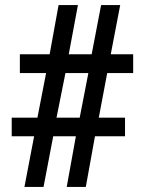

<svg xmlns="http://www.w3.org/2000/svg" viewBox="-20 -734 568 754"><path d="M76 0 114 -199H26V-272H127L161 -447H58V-521H175L210 -714H286L250 -521H340L377 -714H452L415 -521H503V-447H401L368 -272H471V-199H353L317 0H242L278 -199H189L151 0ZM202 -272H293L327 -447H237Z"/></svg>

Font: Noto Serif Myanmar SemiCondensed ExtraBold
Style: Regular
Weight: 800
Width: 4
Designer: Ben Mitchell and the Monotype Design Team
Foundry: Monotype Imaging Inc.
Version: Version 2.106; ttfautohint (v1.8.4.7-5d5b)